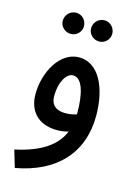

<svg xmlns="http://www.w3.org/2000/svg" viewBox="-120 -619 632 911"><g transform="rotate(15 196.5 -163.5)"><path d="M278 -453C306 -453 329 -476 329 -504C329 -533 306 -557 278 -557C248 -557 225 -533 225 -504C225 -476 248 -453 278 -453ZM139 -453C167 -453 190 -476 190 -504C190 -533 167 -557 139 -557C109 -557 86 -533 86 -504C86 -476 109 -453 139 -453ZM47 230C243 195 356 75 356 -109C356 -245 304 -356 207 -356C113 -356 51 -242 51 -134C51 -59 93 5 195 5C213 5 232 2 249 -3C221 66 153 118 22 146ZM139 -149C139 -218 169 -266 201 -266C247 -266 266 -192 266 -100C266 -97 266 -94 266 -92C249 -86 230 -83 212 -83C172 -83 139 -98 139 -149Z"/></g></svg>

Font: Noto Sans Arabic UI XCn Md
Style: Regular
Weight: 500
Width: 2
Designer: Monotype Design Team, Nadine Chahine and Nizar Qandah
Foundry: Monotype Imaging Inc.
Version: Version 2.010